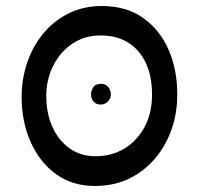

<svg xmlns="http://www.w3.org/2000/svg" viewBox="-20 -606 658 639"><path d="M52 -283Q52 -343 70.5 -397.5Q89 -452 124 -494.5Q159 -537 208.5 -561.5Q258 -586 319 -586Q400 -586 456 -546.5Q512 -507 541 -440.5Q570 -374 570 -292Q570 -206 534.5 -136.5Q499 -67 437.5 -27Q376 13 296 13Q221 13 166.5 -26.5Q112 -66 82 -133.5Q52 -201 52 -283ZM486 -291Q486 -352 465.5 -396Q445 -440 407 -464Q369 -488 316 -488Q261 -488 220 -460Q179 -432 156.5 -386Q134 -340 134 -287Q134 -229 154.5 -183.5Q175 -138 212 -112Q249 -86 298 -86Q352 -86 394.5 -112Q437 -138 461.5 -184Q486 -230 486 -291ZM283 -293Q283 -303 290 -315Q297 -327 316 -327Q333 -327 341 -315.5Q349 -304 349 -293Q349 -278 339 -268Q329 -258 315 -258Q301 -258 292 -267.5Q283 -277 283 -293Z"/></svg>

Font: Playpen Sans Hebrew
Style: Regular
Weight: 400
Designer: Tom Grace, Laura Meseguer, Veronika Burian, José Scaglione
Foundry: TypeTogether
Version: Version 2.000